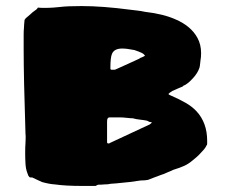

<svg xmlns="http://www.w3.org/2000/svg" viewBox="-20 -603 743 633"><path d="M161 5Q143 4 118 -3L86 -18H80Q77 -18 74 -23Q73 -24 72.5 -26.5Q72 -29 70 -33Q65 -46 64 -63.5Q63 -81 63 -98Q63 -120 64 -131Q64 -137 64.5 -145Q65 -153 64 -163Q58 -349 58 -439V-466V-488Q58 -503 59 -511Q59 -518 61 -538Q62 -538 63 -540Q64 -542 65 -543Q64 -542 78 -554Q81 -557 88 -563Q91 -565 93.5 -567Q96 -569 99 -571Q103 -574 105 -578Q112 -577 126 -577Q143 -577 156 -578Q169 -579 178 -580Q201 -583 249 -583Q318 -583 409 -571Q415 -570 430 -568.5Q445 -567 458 -564Q519 -557 559 -539Q610 -517 631 -478Q643 -456 643 -428Q643 -414 641 -404Q639 -384 638 -381Q632 -362 616 -345Q598 -325 584 -320Q584 -318 578 -316Q577 -316 566 -311Q564 -310 560.5 -308.5Q557 -307 555 -306L548 -303Q537 -296 535 -293L539 -290Q571 -276 592 -264Q613 -252 628 -236Q663 -198 663 -139V-130Q663 -124 661 -124L658 -118L653 -111Q649 -107 643 -100Q637 -93 628 -85L616 -75Q602 -63 588 -56.5Q574 -50 551 -43Q548 -41 535 -36Q518 -28 510 -26Q497 -21 486 -17Q475 -13 468 -10Q458 -8 444 -8L408 -3Q352 3 344 3Q338 5 324 5Q315 6 303 6L299 8L295 10H249Q196 10 161 5ZM353 -373H356Q358 -373 359.5 -373.5Q361 -374 361 -374Q373 -379 392 -388L414 -398Q420 -401 438 -409Q442 -412 444.5 -413Q447 -414 448 -414L458 -419Q455 -425 446.5 -429Q438 -433 423 -438Q398 -443 383 -443Q356 -443 349 -425Q344 -413 344 -381Q344 -380 344 -377.5Q344 -375 345 -374Q346 -373 349 -373ZM340 -130Q341 -130 341 -131L474 -193L481 -199Q477 -201 473 -201L465 -205Q456 -207 442 -208.5Q428 -210 418 -213Q411 -213 398 -214.5Q385 -216 374 -216H341Q333 -216 333 -203V-134Q333 -130 338 -130Z"/></svg>

Font: Sigmar One
Style: Regular
Weight: 400
Designer: Vernon Adams
Foundry: Vernon Adams
Version: Version 2.000